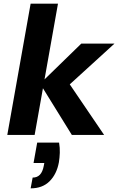

<svg xmlns="http://www.w3.org/2000/svg" viewBox="-20 -740 648 1053"><path d="M374 0 200 -281 426 -501H608L325 -243L335 -318L551 0ZM20 0 148 -720H298L170 0ZM148 293 159 234Q184 234 199 218Q214 202 220 170L223 154H164L184 42H304Q309 71 308 98Q307 125 303 150Q291 215 252 254Q213 293 148 293Z"/></svg>

Font: DM Sans 18pt Black
Style: Italic
Weight: 900
Italic angle: -10°
Designer: Colophon Foundry, Jonny Pinhorn
Foundry: Colophon Foundry
Version: Version 4.004;gftools[0.9.30]